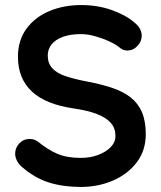

<svg xmlns="http://www.w3.org/2000/svg" viewBox="-20 -730 637 760"><path d="M300 10Q230 10 174 -7.5Q118 -25 67 -69Q54 -80 47 -94Q40 -108 40 -122Q40 -145 56.5 -162.5Q73 -180 98 -180Q117 -180 132 -168Q170 -137 207.5 -121Q245 -105 300 -105Q337 -105 368 -116.5Q399 -128 418 -147.5Q437 -167 437 -192Q437 -222 419 -243Q401 -264 364 -278.5Q327 -293 270 -301Q216 -309 175 -325.5Q134 -342 106.5 -367.5Q79 -393 65 -427.5Q51 -462 51 -505Q51 -570 84.5 -616Q118 -662 175 -686Q232 -710 301 -710Q366 -710 421.5 -690.5Q477 -671 512 -641Q541 -618 541 -588Q541 -566 524 -548Q507 -530 484 -530Q469 -530 457 -539Q441 -553 414 -565.5Q387 -578 357 -586.5Q327 -595 301 -595Q258 -595 228.5 -584Q199 -573 184 -554Q169 -535 169 -510Q169 -480 186.5 -460.5Q204 -441 237 -429.5Q270 -418 316 -409Q376 -398 421.5 -383Q467 -368 497 -344.5Q527 -321 542 -285.5Q557 -250 557 -199Q557 -134 521 -87Q485 -40 426.5 -15Q368 10 300 10Z"/></svg>

Font: Quicksand Light
Style: Bold
Weight: 700
Version: Version 3.004